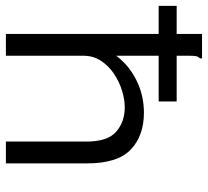

<svg xmlns="http://www.w3.org/2000/svg" viewBox="-58 -658 705 651"><g transform="rotate(90 294.5 -332.5)"><path d="M84 -665H167V-658Q161 -652 159.5 -645Q158 -638 158 -621V-374Q191 -418 242 -443Q293 -468 351 -468Q429 -468 476 -423.5Q523 -379 523 -275V0H449V-273Q449 -345 415.5 -374Q382 -403 333 -403Q306 -403 275.5 -393.5Q245 -384 218.5 -366Q192 -348 175 -322Q158 -296 158 -263V0H84ZM-11 -518V-579H313V-518Z"/></g></svg>

Font: Inconsolata Expanded
Style: Regular
Weight: 400
Width: 7
Monospace: yes
Designer: Raph Levien, Cyreal, Brenton Simpson
Foundry: Raph Levien, Cyreal, Google
Version: Version 3.000; ttfautohint (v1.8.2.53-6de2)